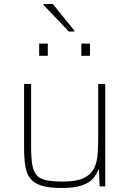

<svg xmlns="http://www.w3.org/2000/svg" viewBox="-20 -928 644 956"><path d="M287 8Q226 8 189 -3Q152 -14 132.5 -37Q113 -60 106.5 -98Q100 -136 100 -190V-510H135V-195Q135 -140 141 -106Q147 -72 164 -54Q181 -36 212.5 -30Q244 -24 294 -24Q360 -24 396 -41Q432 -58 447.5 -88.5Q463 -119 466 -159.5Q469 -200 469 -246V-510H504V0H476L473 -83H469Q461 -59 443 -38.5Q425 -18 388 -5Q351 8 287 8ZM175 -650V-711H218V-650ZM385 -650V-711H428V-650ZM323 -771 197 -903V-908H243L350 -776V-771Z"/></svg>

Font: Saira Thin Thin
Style: Regular
Weight: 250
Version: Version 1.101